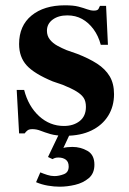

<svg xmlns="http://www.w3.org/2000/svg" viewBox="-20 -501 485 724"><path d="M227 11Q192 11 170 4.5Q148 -2 133 -8Q118 -14 102 -14Q90 -14 84 -9.5Q78 -5 73 2H52L43 -162H71Q87 -100 127.5 -63Q168 -26 221 -26Q257 -26 280.5 -44.5Q304 -63 304 -98Q304 -119 295.5 -132Q287 -145 268 -156.5Q249 -168 217 -181L179 -194Q109 -223 80.5 -254.5Q52 -286 52 -335Q52 -404 99 -442.5Q146 -481 225 -481Q257 -481 276 -476Q295 -471 308.5 -466Q322 -461 334 -461Q348 -461 351.5 -467.5Q355 -474 357 -479H380L387 -332H360Q351 -366 332.5 -391Q314 -416 289.5 -429.5Q265 -443 234 -443Q200 -443 178.5 -427Q157 -411 157 -385Q157 -366 168 -352Q179 -338 196.5 -328.5Q214 -319 231 -312L271 -298Q315 -281 346 -261Q377 -241 393.5 -213.5Q410 -186 410 -146Q410 -100 388 -64.5Q366 -29 325 -9Q284 11 227 11ZM205 203Q184 203 160.5 199Q137 195 116 186L132 149Q144 154 158 158.5Q172 163 185 163Q202 163 220.5 156Q239 149 239 127Q239 109 228 101Q217 93 200 93Q193 93 188 94.5Q183 96 178 99L161 91L205 -1H246L219 57Q224 55 234 54Q244 53 253 53Q284 53 310 68Q336 83 336 120Q336 153 314.5 171Q293 189 263 196Q233 203 205 203Z"/></svg>

Font: Frank Ruhl Libre SemiBold
Style: Regular
Weight: 600
Designer: Yanek Iontef
Foundry: Fontef
Version: Version 6.003;gftools[0.9.30]